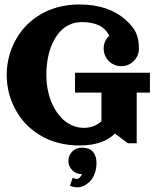

<svg xmlns="http://www.w3.org/2000/svg" viewBox="-20 -635 694 851"><path d="M312.5 -312.5H644.5V-224.6H585.9V0H546.9L489.7 -43Q435.8 9.8 332 9.8Q288.3 9.8 248.7 0.6Q209 -8.5 176.9 -24.9Q144.8 -41.3 117.7 -64Q90.6 -86.7 70.8 -114.1Q51 -141.6 37.2 -172.5Q23.4 -203.4 16.6 -236.2Q9.8 -269 9.8 -302.7Q9.8 -336.4 16.6 -369.3Q23.4 -402.1 37.2 -433Q51 -463.9 70.8 -491.3Q90.6 -518.8 117.7 -541.5Q144.8 -564.2 176.9 -580.6Q209 -596.9 248.7 -606.1Q288.3 -615.2 332 -615.2Q460.2 -615.2 537.1 -546.9Q568.6 -519 582.2 -490.8Q595.7 -462.6 595.7 -419.9Q595.7 -387.5 572.9 -364.6Q550 -341.8 517.6 -341.8Q485.1 -341.8 462.3 -364.6Q439.5 -387.5 439.5 -419.9Q439.5 -436.5 446 -451.3Q452.6 -466.1 464.4 -477.1Q446.8 -509.8 416.9 -523.4Q387 -537.1 341.8 -537.1Q312.3 -537.1 287 -525.1Q261.7 -513.2 243.3 -491.7Q224.9 -470.2 211.7 -440.9Q198.5 -411.6 192 -376.6Q185.5 -341.6 185.5 -302.7Q185.5 -264.4 193.4 -229Q201.2 -193.6 216.1 -164.6Q231 -135.5 251 -113.9Q271 -92.3 297 -80.3Q323 -68.4 351.6 -68.4Q397.9 -68.4 429.7 -97.9V-224.6H312.5ZM343.3 136.7Q342.5 136.7 341.8 136.7Q317.4 136.7 300.3 119.6Q283.2 102.5 283.2 78.1Q283.2 53.7 300.3 36.6Q317.4 19.5 341.8 19.5Q360.4 19.5 373.8 25.1Q387.2 30.8 394.3 40.6Q401.4 50.5 404.5 61.9Q407.7 73.2 407.7 87.2Q407.7 113.3 399.5 134.8Q391.4 156.2 378.5 168.9Q365.7 181.6 351.4 188.5Q337.2 195.3 323.5 195.3Q306.2 195.3 290 188L302.2 152.6Q310.8 158 320.1 158Q326.2 158 332.6 152.5Q339.1 147 343.3 136.7Z"/></svg>

Font: Orelega One
Style: Regular
Weight: 400
Version: Version 1.1 ; ttfautohint (v1.8.3)